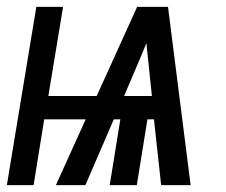

<svg xmlns="http://www.w3.org/2000/svg" viewBox="-39 -540 659 560"><path d="M-19 0 67 -520H145L102 -260H243L361 -520H451L517 0H431L410 -192H391L360 0H281L312 -192H293L210 0H124L211 -192H90L59 0ZM404 -260 395 -347Q393 -363 391.5 -380Q390 -397 388 -414Q381 -397 374 -380Q367 -363 360 -347L323 -260Z"/></svg>

Font: Iosevka Medium Extended
Style: Italic
Weight: 500
Width: 7
Italic angle: -9°
Monospace: yes
Designer: Belleve Invis
Foundry: Belleve Invis
Version: Version 32.5.0; ttfautohint (v1.8.4)